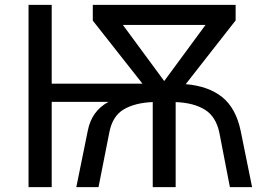

<svg xmlns="http://www.w3.org/2000/svg" viewBox="-20 -765 1080 785"><path d="M482.4 -663.1 651.4 -433.6 820.3 -663.1ZM292 0 338.9 -230.5Q354.5 -311.5 423.8 -348.6H191.4V0H96.7V-745.1H191.4V-422.9H562.5L359.4 -680.7V-745.1H943.4V-681.6L739.3 -420.9Q832 -413.1 888.2 -368.2Q944.3 -323.2 963.9 -230.5L1010.7 0H919.9L877 -221.7Q863.3 -288.1 817.9 -316.4Q772.5 -344.7 698.2 -347.7V0H604.5V-347.7Q531.2 -344.7 485.4 -317.4Q439.5 -290 426.8 -222.7L382.8 0Z"/></svg>

Font: Gothic A1 Medium
Style: Regular
Weight: 500
Designer: HanYang I&C Co.,Ltd.
Foundry: HanYang I&C Co.,Ltd.
Version: Version 2.50